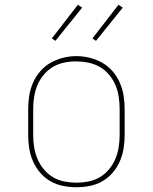

<svg xmlns="http://www.w3.org/2000/svg" viewBox="-20 -776 640 804"><path d="M300 8Q272 8 244 2.5Q216 -3 191.5 -17Q167 -31 148.5 -52.5Q130 -74 118.5 -100Q107 -126 102.5 -154Q98 -182 98 -210V-320Q98 -348 102.5 -376Q107 -404 118.5 -430Q130 -456 148.5 -477.5Q167 -499 191.5 -513Q216 -527 244 -534Q272 -541 300 -541Q328 -541 356 -534Q384 -527 408.5 -513Q433 -499 451.5 -477.5Q470 -456 481.5 -430Q493 -404 497.5 -376Q502 -348 502 -320V-210Q502 -182 497.5 -154Q493 -126 481.5 -100Q470 -74 451.5 -52.5Q433 -31 408.5 -17Q384 -3 356 2.5Q328 8 300 8ZM300 -11Q325 -11 350.5 -16Q376 -21 398 -34Q420 -47 436.5 -67Q453 -87 463 -110.5Q473 -134 477 -159.5Q481 -185 481 -210V-320Q481 -346 477 -371.5Q473 -397 463 -420.5Q453 -444 436 -464Q419 -484 396.5 -496.5Q374 -509 348.5 -514Q323 -519 298 -519Q272 -519 247 -513.5Q222 -508 200.5 -495Q179 -482 162.5 -462Q146 -442 136.5 -419Q127 -396 123 -370.5Q119 -345 119 -320V-210Q119 -185 123 -159.5Q127 -134 137 -110.5Q147 -87 163.5 -67Q180 -47 202 -34Q224 -21 249.5 -16Q275 -11 300 -11ZM382 -605 367 -615 476 -756 494 -744ZM212 -605 197 -615 306 -756 324 -744Z"/></svg>

Font: Iosevka Curly Slab ThEx
Style: Regular
Weight: 100
Width: 7
Monospace: yes
Designer: Belleve Invis
Foundry: Belleve Invis
Version: Version 11.1.0; ttfautohint (v1.8.3)